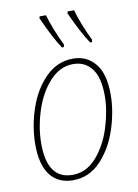

<svg xmlns="http://www.w3.org/2000/svg" viewBox="-87 -824 639 891"><g transform="rotate(-10 232.5 -378.0)"><path d="M40 -182Q40 -267 68.5 -351.5Q97 -436 152 -491Q207 -546 281 -546Q346 -546 385.5 -498Q425 -450 425 -352Q425 -274 397.5 -189.5Q370 -105 315.5 -47.5Q261 10 185 10Q115 10 77.5 -39Q40 -88 40 -182ZM397 -352Q397 -437 365 -479Q333 -521 277 -521Q216 -521 168 -469.5Q120 -418 94 -338.5Q68 -259 68 -182Q68 -15 187 -15Q252 -15 300 -69.5Q348 -124 372.5 -203.5Q397 -283 397 -352ZM161 -757 163 -766H193Q201 -737 217.5 -695Q234 -653 252 -617L249 -606H240Q207 -655 161 -757ZM293 -757 295 -766H326Q333 -737 349.5 -695.5Q366 -654 384 -617L382 -606H373Q337 -660 293 -757Z"/></g></svg>

Font: Noto Serif NarrowThin
Style: Italic
Weight: 250
Width: 4
Italic angle: -12°
Designer: Monotype Design Team
Foundry: Monotype Imaging Inc.
Version: Version 1.001